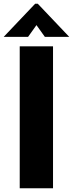

<svg xmlns="http://www.w3.org/2000/svg" viewBox="-46 -1012 392 1032"><path d="M239 0H60V-763H239ZM105 -814H-26L143 -992H157L326 -814H195L150 -877Z"/></svg>

Font: Open Sauce One Black
Style: Regular
Weight: 900
Designer: Alfredo Marco Pradil
Foundry: Creative Sauce Fz LLC
Version: Version 1.477